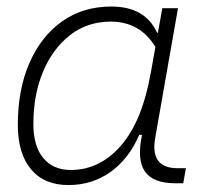

<svg xmlns="http://www.w3.org/2000/svg" viewBox="-20 -542 626 573"><path d="M451.2 -444.3 464.4 -517.6H511.2L443.4 -131.8Q426.8 -40 509.8 -40H534.7L526.9 4.9H503.4Q436.5 4.9 412.4 -30.3Q388.2 -65.4 403.8 -139.6H395.5Q364.7 -67.9 309.8 -28.8Q254.9 10.3 184.1 10.3Q111.8 10.3 72.5 -36.9Q33.2 -84 33.2 -169.4Q33.2 -275.4 68.1 -354.7Q103 -434.1 165.5 -478.3Q228 -522.5 312 -522.5Q413.6 -522.5 448.7 -444.3ZM310.5 -477.5Q241.2 -477.5 189.5 -437.5Q137.7 -397.5 108.6 -328.4Q79.6 -259.3 79.6 -171.9Q79.6 -106 109.1 -70.3Q138.7 -34.7 191.4 -34.7Q277.3 -34.7 340.8 -107.2Q404.3 -179.7 430.2 -325.7L443.8 -401.9Q397.9 -477.5 310.5 -477.5Z"/></svg>

Font: Cascadia Code ExtraLight
Style: Italic
Weight: 200
Italic angle: -10°
Monospace: yes
Designer: Aaron Bell
Foundry: Saja Typeworks
Version: Version 2404.023; ttfautohint (v1.8.4)